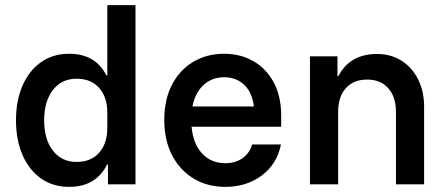

<svg xmlns="http://www.w3.org/2000/svg" viewBox="-20 -720 1743 750"><path d="M250 10Q187.5 10 140.8 -22.5Q94.2 -55 68.3 -113.8Q42.5 -172.5 42.5 -250Q42.5 -327.5 68.3 -386.2Q94.2 -445 140.8 -477.5Q187.5 -510 250 -510Q353.3 -510 395.8 -425H399.2V-700H509.2V0H401.7V-77.5H398.3Q355 10 250 10ZM279.2 -87.5Q335.8 -87.5 367.5 -123.8Q399.2 -160 399.2 -220V-280Q399.2 -340 367.5 -376.2Q335.8 -412.5 279.2 -412.5Q220.8 -412.5 186.7 -368.3Q152.5 -324.2 152.5 -250Q152.5 -175.8 186.7 -131.7Q220.8 -87.5 279.2 -87.5Z M860.8 10Q790.8 10 737.1 -22.1Q683.3 -54.2 652.5 -112.9Q621.7 -171.7 621.7 -251.7Q621.7 -330.8 651.7 -388.8Q681.7 -446.7 734.6 -478.3Q787.5 -510 855.8 -510Q919.2 -510 969.6 -481.2Q1020 -452.5 1049.2 -398.3Q1078.3 -344.2 1078.3 -268.3V-225H728.3Q734.2 -158.3 769.6 -120.4Q805 -82.5 860 -82.5Q900 -82.5 927.5 -102.1Q955 -121.7 965 -155.8H1077.5Q1061.7 -78.3 1002.1 -34.2Q942.5 10 860.8 10ZM731.7 -304.2H971.7Q965 -359.2 933.8 -388.8Q902.5 -418.3 855.8 -418.3Q808.3 -418.3 775.4 -388.3Q742.5 -358.3 731.7 -304.2Z M1190.8 0V-500H1298.3V-422.5H1301.7Q1346.7 -509.2 1452.5 -509.2Q1506.7 -509.2 1548.3 -482.9Q1590 -456.7 1613.3 -410Q1636.7 -363.3 1636.7 -302.5V0H1526.7V-282.5Q1526.7 -341.7 1496.7 -375.4Q1466.7 -409.2 1414.2 -409.2Q1360.8 -409.2 1330.8 -375.4Q1300.8 -341.7 1300.8 -282.5V0Z"/></svg>

Font: Funnel Sans Medium
Style: Regular
Weight: 500
Version: Version 1.000; Beta; Release 5; Build 24; ttfautohint (v1.8.